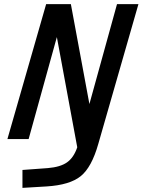

<svg xmlns="http://www.w3.org/2000/svg" viewBox="-20 -675 692 932"><path d="M256 -495 119 0H16L204 -655H324L414 -170L548 -655H652L457 24Q425 137 372 180Q319 223 206 230L89 237V150L212 141Q273 136 305.5 113Q338 90 355 40Z"/></svg>

Font: Intel One Mono Medium
Style: Italic
Weight: 500
Italic angle: -16°
Monospace: yes
Designer: Fred Shallcrass
Foundry: Frere-Jones Type LLC
Version: Version 1.400;hotconv 1.1.0;makeotfexe 2.6.0;FJTRelease1.4